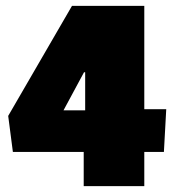

<svg xmlns="http://www.w3.org/2000/svg" viewBox="-20 -636 588 656"><path d="M540 -117H473V0H266V-117H24L8 -240L226 -616H473V-263H548ZM271 -259V-389H267L197 -259Z"/></svg>

Font: Passion One
Style: Bold
Weight: 700
Designer: Alejandro Lo Celso
Foundry: Fontstage
Version: Version 1.002